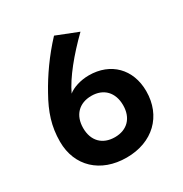

<svg xmlns="http://www.w3.org/2000/svg" viewBox="-168 -842 932 979"><g transform="rotate(-30 297.5 -352.0)"><path d="M298 10C451 10 553 -88 553 -234C553 -364 467 -450 339 -450C290 -450 242 -434 217 -413C252 -488 326 -578 414 -664L287 -714C214 -636 157 -553 115 -477C67 -392 43 -320 43 -230C43 -86 145 10 298 10ZM298 -110C225 -110 180 -156 180 -231C180 -306 225 -353 298 -353C370 -353 415 -306 415 -231C415 -156 370 -110 298 -110Z"/></g></svg>

Font: Gully SemiBold
Style: Regular
Weight: 600
Designer: jaikishan Patel
Foundry: MagicType
Version: Version 1.000;Glyphs 3.2 (3242)